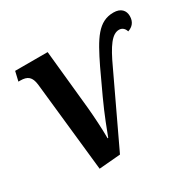

<svg xmlns="http://www.w3.org/2000/svg" viewBox="-126 -678 836 824"><g transform="rotate(-30 292.0 -266.5)"><path d="M96 -436 144 9 250 0 410 -338C450 -425 479 -466 514 -466C530 -466 541 -455 545 -440C569 -448 584 -465 584 -494C584 -521 567 -542 530 -542C455 -542 419 -481 365 -370L310 -252C278 -183 251 -111 242 -87H239C239 -134 235 -197 231 -240L201 -536H40L29 -489H38C75 -489 91 -475 96 -436Z"/></g></svg>

Font: Noto Serif Condensed SemiBold
Style: Italic
Weight: 600
Width: 3
Italic angle: -12°
Designer: Monotype Design Team
Foundry: Monotype Imaging Inc.
Version: Version 2.014